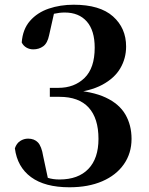

<svg xmlns="http://www.w3.org/2000/svg" viewBox="-20 -777 633 813"><path d="M274 16Q170 16 111.5 -27Q53 -70 43 -149Q50 -170 65.5 -180Q81 -190 99 -190Q125 -190 140.5 -174Q156 -158 163 -115L185 -12L138 -43Q161 -31 182.5 -24Q204 -17 232 -17Q311 -17 354 -61.5Q397 -106 397 -189Q397 -276 355.5 -321.5Q314 -367 232 -367H191V-405H227Q295 -405 338 -447Q381 -489 381 -575Q381 -648 347.5 -686Q314 -724 254 -724Q232 -724 207.5 -718.5Q183 -713 154 -700L210 -726L188 -628Q181 -594 163 -581Q145 -568 121 -568Q105 -568 92 -575.5Q79 -583 72 -597Q76 -653 107 -688.5Q138 -724 186.5 -740.5Q235 -757 292 -757Q403 -757 458.5 -707.5Q514 -658 514 -580Q514 -530 489.5 -488Q465 -446 413 -418Q361 -390 275 -382V-396Q370 -391 427.5 -364Q485 -337 511 -292Q537 -247 537 -189Q537 -128 504.5 -81.5Q472 -35 413 -9.5Q354 16 274 16Z"/></svg>

Font: Noto Serif TC ExtraLight
Style: Bold
Weight: 700
Version: Version 2.002-H1;hotconv 1.1.0;makeotfexe 2.6.0